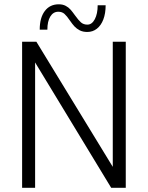

<svg xmlns="http://www.w3.org/2000/svg" viewBox="-20 -896 706 916"><path d="M85.5 -697H153.5L518 -100V-697H580V0H510.5L147.5 -598V0H85.5ZM313.5 -798Q299 -819.5 287.5 -829.8Q276 -840 258 -840Q234 -840 220 -817.2Q206 -794.5 206 -754.5H169.5Q169.5 -811.5 193.8 -843.5Q218 -875.5 260.5 -875.5Q279.5 -875.5 293.2 -868.2Q307 -861 316.2 -850.5Q325.5 -840 338 -822.5Q354 -800 366.2 -789.2Q378.5 -778.5 397 -778.5Q418.5 -778.5 432.2 -804.2Q446 -830 446 -871H484Q484 -832 473 -803.2Q462 -774.5 442.2 -759Q422.5 -743.5 396.5 -743.5Q375.5 -743.5 360.5 -751.2Q345.5 -759 335.5 -769.8Q325.5 -780.5 313.5 -798Z"/></svg>

Font: HK Grotesk Light
Style: Regular
Weight: 300
Designer: Alfredo Marco Pradil
Foundry: Hanken Design Co.
Version: Version 3.001